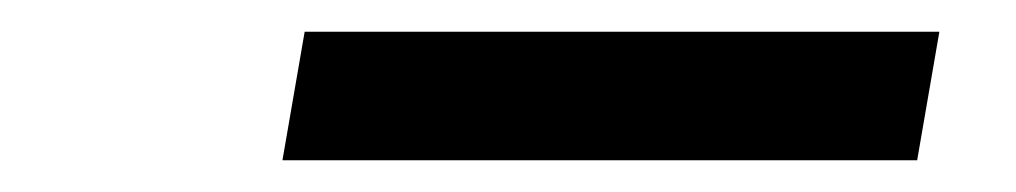

<svg xmlns="http://www.w3.org/2000/svg" viewBox="-20 -742 640 121"><path d="M172 -722H572L558 -641H158Z"/></svg>

Font: JuliaMono Italic
Style: Regular
Weight: 400
Italic angle: -9°
Monospace: yes
Designer: cormullion
Foundry: corm
Version: Version 0.049; ttfautohint (v1.8.4)